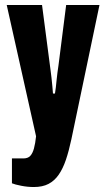

<svg xmlns="http://www.w3.org/2000/svg" viewBox="-20 -548 420 772"><path d="M116 204Q91 204 65.5 199Q40 194 28 189V89H74Q92 89 101.5 79Q111 69 116.5 49Q122 29 125 0L7 -528H149L183 -268Q185 -254 187 -236Q189 -218 190.5 -201.5Q192 -185 193 -172H201Q203 -183 204.5 -196.5Q206 -210 207.5 -225.5Q209 -241 211 -256Q213 -271 215 -284L246 -528H380L267 12Q257 59 245 94.5Q233 130 216 154.5Q199 179 175 191.5Q151 204 116 204Z"/></svg>

Font: Archivo ExtraCondensed ExtraBold
Style: Regular
Weight: 800
Width: 2
Designer: Hector Gatti
Foundry: Omnibus-Type
Version: Version 2.001